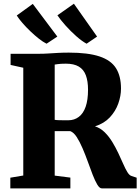

<svg xmlns="http://www.w3.org/2000/svg" viewBox="-20 -1040 774 1060"><path d="M37 0V-59L108.5 -71V-666L38.5 -681.5V-743H190.5Q222 -743 248 -744.8Q274 -746.5 300.5 -748Q327 -749.5 360 -749.5Q466 -749.5 529.2 -728.5Q592.5 -707.5 620.2 -663.8Q648 -620 648 -551Q648 -510.5 633 -468.2Q618 -426 586.5 -392.2Q555 -358.5 504.5 -342.5Q534.5 -333 558 -309.8Q581.5 -286.5 599.8 -256.5Q618 -226.5 633 -195Q648 -163.5 660 -135.8Q672 -108 683.2 -89.8Q694.5 -71.5 706 -68.5L734.5 -59V0H542Q529.5 0 517 -21Q504.5 -42 491.5 -75.5Q478.5 -109 464.8 -147.5Q451 -186 435.5 -222Q420 -258 403.5 -283.5Q387 -309 368 -316Q358.5 -316 347 -316Q335.5 -316 324 -316Q312.5 -316 301.8 -316Q291 -316 282 -316V-70.5L368.5 -59.5V0ZM357 -376Q390.5 -376 415.2 -394.8Q440 -413.5 453 -451Q466 -488.5 466 -544.5Q466 -592 454 -624.2Q442 -656.5 415 -672.5Q388 -688.5 343.5 -688.5Q328.5 -688.5 317.2 -687.8Q306 -687 297.5 -685.8Q289 -684.5 282 -683.5V-378.5Q289.5 -377 304.5 -376.5Q319.5 -376 334.5 -376Q349.5 -376 357 -376ZM236.5 -799Q218 -808 194.5 -826.5Q171 -845 147.2 -867.8Q123.5 -890.5 103.8 -913.2Q84 -936 72.5 -954.5L161 -1018.5L296.5 -838L237.5 -799ZM457.5 -799Q432.5 -812.5 401 -840.2Q369.5 -868 341.2 -899.8Q313 -931.5 297 -955.5L388 -1019.5L516 -838L458.5 -799Z"/></svg>

Font: Merriweather 36pt Black
Style: Regular
Weight: 900
Version: Version 2.100